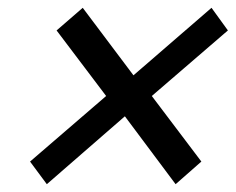

<svg xmlns="http://www.w3.org/2000/svg" viewBox="-20 -571 606 492"><path d="M57 -157 252 -325 125 -493 192 -551 322 -378 522 -551 564 -493 369 -325 496 -157 430 -99 300 -273 100 -99Z"/></svg>

Font: Taviraj Medium
Style: Italic
Weight: 500
Italic angle: -12°
Designer: Katatrad Team
Foundry: CadsonDemak
Version: Version 1.001